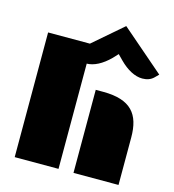

<svg xmlns="http://www.w3.org/2000/svg" viewBox="-128 -1006 1005 1112"><g transform="rotate(15 374.5 -450.0)"><path d="M63 0H325.7V-631.3H311.5C314.5 -630.9 318.8 -630.9 323.2 -630.9C368.2 -630.9 416.5 -656.2 462.9 -702.6C472.2 -711.9 481.4 -722.7 490.7 -732.4L520 -702.6C565.9 -656.2 614.3 -630.9 658.2 -630.9C685.1 -630.9 708.5 -638.7 726.1 -656.2L748 -678.2L490.7 -900.4L305.7 -740.7H325.7V-747.6H63ZM415.5 0H685.5V-284.7C685.5 -422.9 628.4 -498 459.5 -498H415.5Z"/></g></svg>

Font: Plaster
Style: Regular
Weight: 400
Designer: Eben Sorkin
Foundry: Eben Sorkin
Version: Version 1.007